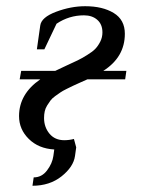

<svg xmlns="http://www.w3.org/2000/svg" viewBox="-20 -472 466 615"><path d="M41 -100.1Q41 -170.9 108.9 -217.8H43L47.9 -245.1H157.2Q168.9 -251 192.9 -262Q216.8 -272.9 229 -278.8Q241.2 -284.7 259 -295.7Q276.9 -306.6 285.6 -315.9Q294.4 -325.2 301.3 -338.9Q308.1 -352.5 308.1 -368.2Q308.1 -394 291.7 -408.4Q275.4 -422.9 249 -422.9Q201.2 -422.9 161.1 -396L122.1 -314H98.1L108.9 -390.1Q112.3 -416.5 159.7 -434.3Q207 -452.1 252.9 -452.1Q308.6 -452.1 344.2 -430.4Q379.9 -408.7 379.9 -363.8Q379.9 -289.1 311 -245.1H384.8L380.9 -217.8H259.8Q253.4 -214.8 237.3 -207.8Q221.2 -200.7 214.6 -197.5Q208 -194.3 194.1 -187.5Q180.2 -180.7 173.6 -176Q167 -171.4 156.7 -164.1Q146.5 -156.7 141.6 -149.9Q136.7 -143.1 131.1 -134.3Q125.5 -125.5 123.3 -115.5Q121.1 -105.5 121.1 -94.2Q121.1 -64.9 138.4 -43.9Q155.8 -22.9 186 -22.9Q201.7 -22.9 216.8 -26.9L224.1 0L220.2 27.8Q215.3 62.5 177.2 92.8Q139.2 123 84 123L87.9 96.2Q113.8 96.2 130.6 74Q147.5 51.8 150.9 27.8L153.8 6.8Q103.5 3.9 72.3 -26.9Q41 -57.6 41 -100.1Z"/></svg>

Font: Dihjauti S
Style: Bold Italic
Weight: 700
Italic angle: -9°
Designer: T. Christopher White
Version: Version 3.0.0